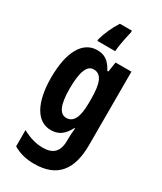

<svg xmlns="http://www.w3.org/2000/svg" viewBox="-245 -851 991 1176"><g transform="rotate(30 250.0 -263.0)"><path d="M321 -753V-766H236C207 -721 182 -665 169 -617V-606H295C297 -644 309 -702 321 -753ZM198 -557C96 -557 36 -453 36 -270C36 -94 95 10 194 10C249 10 284 -16 314 -73H319C316 -48 314 -15 314 7V16C314 98 274 128 206 128C160 128 114 116 61 87V202C105 228 151 240 210 240C374 240 444 144 444 -28V-547H332L321 -477H314C283 -536 249 -557 198 -557ZM237 -444C291 -444 314 -395 314 -279V-252C314 -150 290 -102 239 -102C192 -102 168 -155 168 -268C168 -386 191 -444 237 -444Z"/></g></svg>

Font: Noto Sans Hebrew ExtraCondensed
Style: Bold
Weight: 700
Width: 2
Designer: Monotype Design Team
Foundry: Monotype Imaging Inc.
Version: Version 2.004